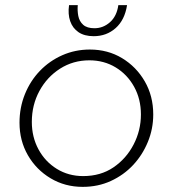

<svg xmlns="http://www.w3.org/2000/svg" viewBox="-20 -715 673 748"><path d="M302 13Q233 13 177 -20.5Q121 -54 88.5 -110.5Q56 -167 56 -237Q56 -296 77 -348Q98 -400 135.5 -439Q173 -478 223 -500Q273 -522 330 -522Q400 -522 455.5 -488.5Q511 -455 544 -398Q577 -341 577 -269Q577 -213 556 -162Q535 -111 498.5 -72Q462 -33 412 -10Q362 13 302 13ZM304 -29Q372 -29 422 -63Q472 -97 500.5 -152Q529 -207 529 -269Q529 -329 502.5 -377Q476 -425 430.5 -452.5Q385 -480 328 -480Q265 -480 214 -447.5Q163 -415 133.5 -360.5Q104 -306 104 -240Q104 -181 130 -133Q156 -85 201.5 -57Q247 -29 304 -29ZM345 -574Q309 -574 286 -589.5Q263 -605 253.5 -632.5Q244 -660 249 -695H283Q281 -674 285 -653Q289 -632 304 -618.5Q319 -605 348 -605Q382 -605 408.5 -628.5Q435 -652 441 -695H475Q466 -637 430.5 -605.5Q395 -574 345 -574Z"/></svg>

Font: MuseoModerno ExtraLight
Style: Italic
Weight: 250
Italic angle: -9°
Designer: Pablo Cosgaya, Héctor Gatti, Marcela Romero, and the Authors of The MuseoModerno Project.
Foundry: Omnibus-Type Team
Version: Version 1.003